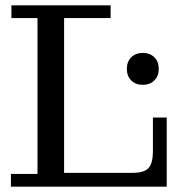

<svg xmlns="http://www.w3.org/2000/svg" viewBox="-20 -702 692 722"><path d="M517 -383Q490 -383 473.5 -399.5Q457 -416 457 -443Q457 -470 473.5 -486.5Q490 -503 517 -503Q544 -503 560.5 -486.5Q577 -470 577 -443Q577 -416 560.5 -399.5Q544 -383 517 -383ZM21 0V-48H121V-634H23V-682H396V-634H221V-52H478Q522 -52 538.5 -70Q555 -88 555 -134V-260H607V0Z"/></svg>

Font: Montagu Slab 144pt
Style: Regular
Weight: 400
Designer: Florian Karsten
Foundry: Florian Karsten
Version: Version 1.000; ttfautohint (v1.8.3)